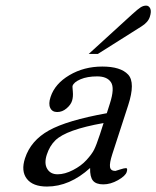

<svg xmlns="http://www.w3.org/2000/svg" viewBox="-20 -663 568 697"><path d="M493.2 -566.9 335.4 -467.3H302.2L460 -611.3Q481 -630.4 490.7 -636.5Q500.5 -642.6 510.5 -642.6Q520.5 -642.6 525.4 -632.1Q530.3 -621.6 523.9 -601.8Q517.6 -582 493.2 -566.9ZM342.8 -175.3 356 -216.3Q220.2 -192.4 180.7 -153.3Q160.2 -133.3 149.9 -101.6Q139.6 -69.8 151.4 -50Q163.1 -30.3 189.2 -30.3Q215.3 -30.3 245.1 -45.7Q274.9 -61 294.2 -82.3Q313.5 -103.5 321.5 -119.4Q329.6 -135.3 342.8 -175.3ZM307.1 -53.2Q232.9 14.2 150.4 14.2Q99.1 14.2 77.4 -13.9Q55.7 -42 70.8 -88.4Q91.8 -152.8 157.7 -189.5Q223.6 -226.1 367.7 -252L378.9 -287.1Q397 -343.3 382.8 -364.5Q368.7 -385.7 332.8 -385.7Q296.9 -385.7 272.2 -375.2Q247.6 -364.7 243.2 -350.6Q242.7 -349.6 244.4 -330.6Q246.1 -311.5 241.5 -296.9Q236.8 -282.2 221.4 -269.3Q206.1 -256.3 187.7 -256.3Q169.4 -256.3 162.4 -271.2Q155.3 -286.1 163.6 -311Q179.2 -358.9 231.9 -390.1Q284.7 -421.4 351.3 -421.4Q418 -421.4 445.1 -392.3Q472.2 -363.3 445.3 -280.8L387.7 -103.5Q377 -70.3 379.4 -56.4Q381.8 -42.5 398.9 -42.5Q399.9 -42.5 415.3 -47.6Q430.7 -52.7 437.5 -52.7Q444.3 -52.7 439.9 -38.6Q435.5 -24.4 408.4 -9Q381.3 6.3 355 6.3Q328.6 6.3 317.4 -7.3Q306.2 -21 307.1 -53.2Z"/></svg>

Font: RIT Rachana
Style: Italic
Weight: 400
Designer: Hussain KH
Version: 1.5.2